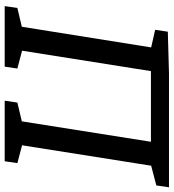

<svg xmlns="http://www.w3.org/2000/svg" viewBox="19 -759 740 818"><g transform="rotate(90 389.0 -350.0)"><path d="M778 -700 770 -646 686 -624 599 -74 675 -54 667 0H409L417 -54L497 -73L584 -623H283L196 -74L272 -54L264 0H6L14 -54L94 -73L182 -624L107 -641L115 -695L294 -700Z"/></g></svg>

Font: Bitter Pro Medium
Style: Italic
Weight: 500
Italic angle: -9°
Designer: Sol Matas, and Bitter project Authors
Foundry: Sol Matas
Version: Version 1.010